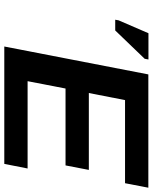

<svg xmlns="http://www.w3.org/2000/svg" viewBox="74 -802 728 917"><g transform="rotate(90 438.5 -344.0)"><path d="M202.6 0 335.9 -688H877L855.5 -576.7H458.5L424.8 -403.8H792L770.5 -292.5H403.3L368.2 -111.3H785.2L763.2 0ZM74.7 -529.8 77.6 -545.9 139.2 -688.5H264.6L261.2 -670.4L126 -529.8Z"/></g></svg>

Font: Liberation Sans
Style: Bold Italic
Weight: 700
Italic angle: -12°
Designer: Steve Matteson
Foundry: Ascender Corporation
Version: Version 2.1.5